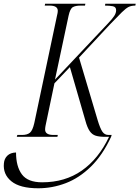

<svg xmlns="http://www.w3.org/2000/svg" viewBox="-74 -734 748 1030"><path d="M16 0 19 -10H44Q72 -10 86.5 -22Q101 -34 110 -74L232 -651Q236 -666 236 -676Q236 -704 192 -704H166L168 -714H384L382 -704H358Q331 -704 316.5 -695.5Q302 -687 294 -650L221 -307L505 -608Q528 -632 538.5 -648Q549 -664 549 -679Q549 -697 531.5 -700.5Q514 -704 489 -704L491 -714H654L652 -704Q631 -704 616.5 -697Q602 -690 580 -668.5Q558 -647 516 -603L350 -425L450 -89Q463 -46 475 -28Q487 -10 508 -10H525L522 0Q476 99 413.5 160Q351 221 279 248.5Q207 276 131 276Q33 276 -13 238.5Q-59 201 -53 142Q-51 117 -34.5 101Q-18 85 12 84Q12 159 43.5 201.5Q75 244 152 244Q275 244 365 181Q455 118 511 0H490Q459 0 439.5 -6Q420 -12 407 -31Q394 -50 384 -87L301 -374L218 -287L175 -82Q172 -69 170 -58Q168 -47 168 -39Q168 -10 213 -10H236L234 0Z"/></svg>

Font: Noto Serif Display ExtraCondensed Light
Style: Italic
Weight: 300
Width: 2
Italic angle: -12°
Designer: Monotype Design Team
Foundry: Monotype Imaging Inc.
Version: Version 2.009